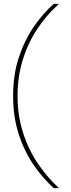

<svg xmlns="http://www.w3.org/2000/svg" viewBox="-20 -831 367 996"><path d="M259 145Q207 99 158.5 30.5Q110 -38 79 -129.5Q48 -221 48 -333Q48 -446 79 -537Q110 -628 158.5 -697Q207 -766 259 -811H284V-809Q222 -754 173.5 -681Q125 -608 98 -520.5Q71 -433 71 -333Q71 -234 98.5 -146Q126 -58 174.5 14.5Q223 87 284 143V145Z"/></svg>

Font: DM Sans 17pt Thin
Style: Regular
Weight: 250
Version: Version 4.004;gftools[0.9.30]